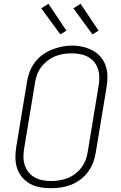

<svg xmlns="http://www.w3.org/2000/svg" viewBox="-20 -987 640 1015"><path d="M249 8Q220 8 191.5 3Q163 -2 139 -15.5Q115 -29 97 -50Q79 -71 70.5 -97Q62 -123 61.5 -152.5Q61 -182 66 -211L123 -556Q127 -582 137 -608Q147 -634 164 -657Q181 -680 204.5 -697Q228 -714 254 -724.5Q280 -735 306.5 -740.5Q333 -746 361 -746Q390 -746 418 -739.5Q446 -733 470 -720Q494 -707 512 -686Q530 -665 539 -638.5Q548 -612 548 -583Q548 -554 543 -524L486 -179Q482 -153 472 -127Q462 -101 445 -78Q428 -55 404.5 -37.5Q381 -20 355 -10Q329 0 302 4Q275 8 249 8ZM249 -30Q272 -30 294 -33.5Q316 -37 337.5 -45.5Q359 -54 378 -68.5Q397 -83 411 -102Q425 -121 433 -142.5Q441 -164 444 -186L501 -531Q505 -554 505 -577Q505 -600 498.5 -621Q492 -642 478 -659Q464 -676 444.5 -686.5Q425 -697 403 -701Q381 -705 358 -705Q335 -705 313.5 -701.5Q292 -698 270.5 -689Q249 -680 230.5 -665.5Q212 -651 198 -632.5Q184 -614 176 -592.5Q168 -571 165 -549L108 -204Q104 -181 104 -158.5Q104 -136 110.5 -115Q117 -94 130.5 -77Q144 -60 163 -49.5Q182 -39 204 -34.5Q226 -30 249 -30ZM469 -805 368 -943 406 -967 501 -825ZM299 -805 198 -943 236 -967 331 -825Z"/></svg>

Font: Iosevka Curly XLtEx
Style: Italic
Weight: 200
Width: 7
Italic angle: -9°
Monospace: yes
Designer: Belleve Invis
Foundry: Belleve Invis
Version: Version 11.1.0; ttfautohint (v1.8.3)